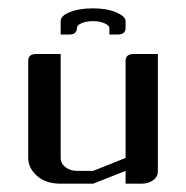

<svg xmlns="http://www.w3.org/2000/svg" viewBox="-20 -442 448 462"><path d="M47.9 -62V-295.9Q47.9 -312 66.9 -312H126V-62Q126 -48.8 137.2 -40Q148.9 -30.8 165 -30.8H204.1L282.2 -62V-295.9Q282.2 -312 301.8 -312H359.9V-30.8Q359.9 -16.6 349.1 -8.8Q337.4 0 320.8 0H282.2V-30.8L204.1 0H126Q91.3 0 69.8 -18.1Q47.9 -37.1 47.9 -62ZM126 -358.9V-391.1Q126 -404.3 148.4 -413.1Q170.9 -421.9 203.6 -421.9Q236.8 -421.9 258.8 -412.6Q282.2 -402.8 282.2 -391.1V-375Q282.2 -358.9 263.2 -358.9H243.2V-374Q243.2 -380.9 231 -386.2Q219.7 -391.1 203.6 -391.1Q187.5 -391.1 176.3 -386.2Q165 -381.3 165 -374Q165 -358.9 146 -358.9Z"/></svg>

Font: Hhenum
Style: Regular
Weight: 400
Designer: T. Christopher White
Version: Version 1.0